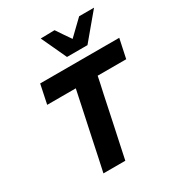

<svg xmlns="http://www.w3.org/2000/svg" viewBox="-221 -1108 1159 1250"><g transform="rotate(-30 359.0 -483.0)"><path d="M188 0Q200.5 -57 212 -111Q223 -164.5 237.5 -232.5L283.5 -448.5Q290.5 -482 296.8 -511.8Q303 -541.5 309 -569.5H94L124 -713H718.5L688 -569.5H473.5Q467.5 -541.5 461.5 -512Q455 -482 447.5 -448.5L402 -232.5Q387.5 -164.5 376 -111Q364.5 -57 352.5 0ZM361.5 -775Q339.5 -823 317.5 -870Q295.5 -917.5 273.5 -964.5L378.5 -966.5Q396 -939.5 414.5 -913Q433 -886 452 -858.5Q480 -885.5 507.5 -912L562.5 -965H674.5Q634 -917 594.8 -870Q555.5 -823 515.5 -775Z"/></g></svg>

Font: Heraclito
Style: Bold Italic
Weight: 700
Italic angle: -12°
Designer: Kostas Bartsokas (font) & Cristiano Sobral (main changes)
Foundry: Kostas Bartsokas (font) & Cristiano Sobral (main changes)
Version: Version 1.00;July 8, 2020;FontCreator 13.0.0.2655 64-bit